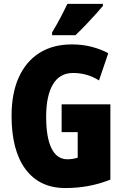

<svg xmlns="http://www.w3.org/2000/svg" viewBox="-20 -951 633 981"><path d="M294.9 -418H543.9V-33.2Q488.8 -11.2 431.4 -0.7Q374 9.8 314 9.8Q182.1 9.8 110.6 -86.2Q39.1 -182.1 39.1 -358.9Q39.1 -473.6 75.7 -555.2Q112.3 -636.7 181.2 -680.4Q250 -724.1 347.2 -724.1Q402.3 -724.1 450 -711.4Q497.6 -698.7 533.2 -679.2L485.8 -540Q426.3 -578.1 353 -578.1Q285.2 -578.1 250.5 -520Q215.8 -461.9 215.8 -354Q215.8 -248 243.4 -192.6Q271 -137.2 324.2 -137.2Q349.6 -137.2 377 -145V-275.9H294.9ZM505.9 -931.2V-920.9Q492.2 -904.3 468.5 -877.9Q444.8 -851.6 417.5 -823Q390.1 -794.4 365.2 -771H246.1V-785.2Q270 -824.7 289.3 -861.6Q308.6 -898.4 324.2 -931.2Z"/></svg>

Font: Open Sans Condensed ExtraBold
Style: Regular
Weight: 800
Width: 3
Designer: Monotype Design Team
Foundry: Monotype Imaging Inc.
Version: Version 3.000; ttfautohint (v1.8.4)